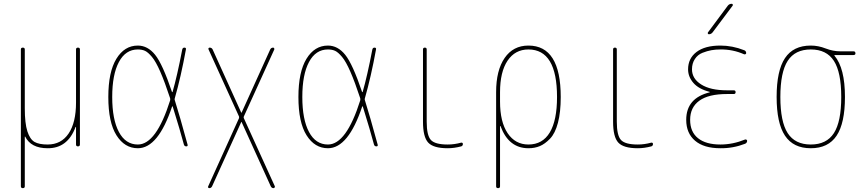

<svg xmlns="http://www.w3.org/2000/svg" viewBox="-20 -770 4540 1010"><path d="M89.8 210V-509.8Q89.8 -519.5 100.1 -519.5Q110.4 -519.5 110.4 -509.8V-200.2Q110.4 -121.1 124 -79.1Q137.7 -37.1 161.6 -23.4Q185.5 -9.8 230.5 -9.8Q301.8 -9.8 340.8 -67.4Q379.9 -125 379.9 -230.5V-509.8Q379.9 -519.5 390.1 -519.5Q400.4 -519.5 400.4 -509.8V-9.8Q400.4 0 390.1 0Q379.9 0 379.9 -9.8V-101.6Q379.9 -102.5 378.9 -102.5Q377 -102.5 377 -100.6Q335 10.7 230.5 9.8Q142.6 9.8 112.3 -51.8Q111.3 -51.8 110.4 -50.8V210Q110.4 219.7 100.1 219.7Q89.8 219.7 89.8 210Z M705.1 -509.8Q640.6 -509.8 605.5 -443.8Q570.3 -377.9 570.3 -259.8Q570.3 -141.6 605.5 -75.7Q640.6 -9.8 705.1 -9.8Q801.8 -9.8 875 -242.2Q876 -248 875 -252.9Q846.7 -338.9 823.2 -392.6Q799.8 -446.3 779.3 -470.7Q758.8 -495.1 743.2 -502.4Q727.5 -509.8 705.1 -509.8ZM705.1 9.8Q635.7 9.8 592.8 -58.1Q549.8 -126 549.8 -259.8Q549.8 -391.6 592.3 -460.9Q634.8 -530.3 705.1 -530.3Q756.8 -530.3 795.9 -481.9Q835 -433.6 884.8 -286.1Q884.8 -285.2 886.2 -285.2Q887.7 -285.2 887.7 -286.1Q912.1 -371.1 938.5 -508.8Q940.4 -519.5 950.2 -519.5Q960 -519.5 958 -509.8Q931.6 -365.2 899.4 -252.9Q897.5 -248 899.4 -243.2Q924.8 -163.1 966.8 -8.8Q968.8 0 960 0Q950.2 0 947.3 -9.8Q928.7 -80.1 888.7 -209Q887.7 -210.9 885.7 -210.9Q812.5 9.8 705.1 9.8Z M1081.1 219.7Q1077.1 219.7 1075.2 216.8Q1073.2 213.9 1075.2 210L1237.3 -148.4Q1238.3 -152.3 1237.3 -157.2L1077.1 -509.8Q1075.2 -513.7 1077.1 -516.6Q1079.1 -519.5 1083 -519.5Q1093.8 -519.5 1098.6 -509.8L1249 -177.7Q1249 -176.8 1250 -176.8Q1251 -176.8 1251 -177.7L1401.4 -509.8Q1406.2 -519.5 1417 -519.5Q1419.9 -519.5 1421.9 -516.6Q1423.8 -513.7 1422.9 -509.8L1262.7 -157.2Q1260.7 -152.3 1262.7 -148.4L1425.8 210Q1426.8 213.9 1424.3 216.8Q1421.9 219.7 1418.9 219.7Q1409.2 219.7 1404.3 210L1251 -127.9Q1251 -128.9 1250 -128.9Q1249 -128.9 1249 -127.9L1095.7 210Q1090.8 219.7 1081.1 219.7Z M1705.1 -509.8Q1640.6 -509.8 1605.5 -443.8Q1570.3 -377.9 1570.3 -259.8Q1570.3 -141.6 1605.5 -75.7Q1640.6 -9.8 1705.1 -9.8Q1801.8 -9.8 1875 -242.2Q1876 -248 1875 -252.9Q1846.7 -338.9 1823.2 -392.6Q1799.8 -446.3 1779.3 -470.7Q1758.8 -495.1 1743.2 -502.4Q1727.5 -509.8 1705.1 -509.8ZM1705.1 9.8Q1635.7 9.8 1592.8 -58.1Q1549.8 -126 1549.8 -259.8Q1549.8 -391.6 1592.3 -460.9Q1634.8 -530.3 1705.1 -530.3Q1756.8 -530.3 1795.9 -481.9Q1835 -433.6 1884.8 -286.1Q1884.8 -285.2 1886.2 -285.2Q1887.7 -285.2 1887.7 -286.1Q1912.1 -371.1 1938.5 -508.8Q1940.4 -519.5 1950.2 -519.5Q1960 -519.5 1958 -509.8Q1931.6 -365.2 1899.4 -252.9Q1897.5 -248 1899.4 -243.2Q1924.8 -163.1 1966.8 -8.8Q1968.8 0 1960 0Q1950.2 0 1947.3 -9.8Q1928.7 -80.1 1888.7 -209Q1887.7 -210.9 1885.7 -210.9Q1812.5 9.8 1705.1 9.8Z M2335 9.8Q2259.8 9.8 2232.4 -20Q2205.1 -49.8 2205.1 -129.9V-509.8Q2205.1 -519.5 2214.8 -519.5Q2224.6 -519.5 2224.6 -509.8V-129.9Q2224.6 -57.6 2246.6 -33.7Q2268.6 -9.8 2335 -9.8Q2370.1 -9.8 2405.3 -19.5Q2409.2 -20.5 2412.1 -18.6Q2415 -16.6 2415 -12.7Q2415 -2.9 2406.2 0Q2369.1 9.8 2335 9.8Z M2610.4 -285.2V-235.4Q2610.4 -128.9 2650.4 -69.3Q2690.4 -9.8 2759.8 -9.8Q2834 -9.8 2872.1 -73.2Q2910.2 -136.7 2910.2 -259.8Q2910.2 -509.8 2759.8 -509.8Q2689.5 -509.8 2649.9 -450.7Q2610.4 -391.6 2610.4 -285.2ZM2589.8 210V-285.2Q2589.8 -400.4 2634.8 -465.3Q2679.7 -530.3 2759.8 -530.3Q2929.7 -530.3 2929.7 -259.8Q2929.7 -179.7 2915 -124Q2900.4 -68.4 2873.5 -40.5Q2846.7 -12.7 2819.8 -1.5Q2793 9.8 2759.8 9.8Q2656.2 9.8 2613.3 -105.5Q2613.3 -107.4 2611.3 -107.4Q2610.4 -107.4 2610.4 -106.4V210Q2610.4 219.7 2600.1 219.7Q2589.8 219.7 2589.8 210Z M3335 9.8Q3259.8 9.8 3232.4 -20Q3205.1 -49.8 3205.1 -129.9V-509.8Q3205.1 -519.5 3214.8 -519.5Q3224.6 -519.5 3224.6 -509.8V-129.9Q3224.6 -57.6 3246.6 -33.7Q3268.6 -9.8 3335 -9.8Q3370.1 -9.8 3405.3 -19.5Q3409.2 -20.5 3412.1 -18.6Q3415 -16.6 3415 -12.7Q3415 -2.9 3406.2 0Q3369.1 9.8 3335 9.8Z M3712.9 -284.2Q3713.9 -284.2 3713.9 -285.2Q3713.9 -287.1 3711.9 -287.1Q3655.3 -301.8 3627.4 -334Q3599.6 -366.2 3599.6 -405.3Q3599.6 -462.9 3644 -496.6Q3688.5 -530.3 3769.5 -530.3Q3833 -530.3 3894.5 -505.9Q3904.3 -502.9 3905.3 -491.2Q3905.3 -487.3 3902.3 -485.4Q3899.4 -483.4 3894.5 -484.4Q3835 -510.7 3769.5 -509.8Q3744.1 -509.8 3722.2 -505.9Q3700.2 -502 3675.3 -492.2Q3650.4 -482.4 3635.3 -459.5Q3620.1 -436.5 3620.1 -405.3Q3620.1 -356.4 3668.5 -325.7Q3716.8 -294.9 3804.7 -294.9H3839.8Q3849.6 -294.9 3849.6 -285.2Q3849.6 -275.4 3839.8 -275.4H3804.7Q3707 -275.4 3658.7 -240.2Q3610.4 -205.1 3610.4 -139.6Q3610.4 -76.2 3651.9 -43Q3693.4 -9.8 3769.5 -9.8Q3835 -9.8 3899.4 -36.1Q3903.3 -37.1 3906.7 -35.2Q3910.2 -33.2 3910.2 -29.3Q3910.2 -18.6 3899.4 -13.7Q3835.9 10.7 3769.5 9.8Q3682.6 9.8 3636.2 -29.8Q3589.8 -69.3 3589.8 -139.6Q3589.8 -253.9 3712.9 -284.2ZM3709 -589.8Q3705.1 -589.8 3703.6 -593.3Q3702.1 -596.7 3704.1 -599.6L3808.6 -740.2Q3816.4 -750 3829.1 -750Q3833 -750 3834.5 -746.6Q3835.9 -743.2 3834 -740.2L3728.5 -599.6Q3720.7 -589.8 3709 -589.8Z M4366.7 -449.7Q4328.1 -509.8 4245.1 -509.8Q4162.1 -509.8 4123.5 -449.7Q4085 -389.6 4085 -259.8Q4085 -129.9 4123.5 -69.8Q4162.1 -9.8 4245.1 -9.8Q4328.1 -9.8 4366.7 -69.8Q4405.3 -129.9 4405.3 -259.8Q4405.3 -389.6 4366.7 -449.7ZM4245.1 -530.3Q4284.2 -530.3 4323.2 -515.1Q4362.3 -500 4400.4 -500H4469.7Q4479.5 -500 4480 -490.2Q4480.5 -480.5 4469.7 -480.5H4370.1Q4369.1 -480.5 4369.1 -479Q4369.1 -477.5 4369.6 -477.5Q4370.1 -477.5 4370.1 -476.6Q4424.8 -411.1 4424.8 -259.8Q4424.8 -122.1 4380.9 -56.2Q4336.9 9.8 4245.1 9.8Q4153.3 9.8 4109.4 -56.2Q4065.4 -122.1 4065.4 -260.3Q4065.4 -398.4 4109.4 -464.4Q4153.3 -530.3 4245.1 -530.3Z"/></svg>

Font: Rounded Mgen+ 1m thin
Style: Regular
Weight: 100
Designer: [Source Han Sans]
Ryoko NISHIZUKA  (kana & ideographs); Paul D. Hunt (Latin, Greek & Cyrillic); Wenlong ZHANG  (bopomofo
Version: Version 1.059.20150602